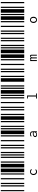

<svg xmlns="http://www.w3.org/2000/svg" viewBox="1923 -2554 953 4840"><g transform="rotate(-90 2400.0 -133.5)"><path d="M0 0V-590H30V0ZM120 0V-590H150V0ZM180 0V-590H210V0ZM300 0V-590H330V0ZM420 0V-590H450V0ZM480 0V-590H570V0ZM600 0V-590H690V0ZM720 0V-590H750V0ZM840 0V-590H870V0ZM900 0V-590H930V0ZM493 323Q468 323 449 312Q430 300 419 280Q408 260 408 234Q408 209 419 189Q430 169 449 157Q468 146 493 146Q513 146 530 154Q546 162 557 177L540 194L538 196L536 194Q536 191 534 188Q533 186 529 182Q521 175 512 172Q502 168 490 168Q475 168 463 176Q450 184 443 199Q435 213 435 232Q435 251 443 267Q451 282 464 290Q478 299 494 299Q520 299 539 278L554 296Q529 323 493 323Z M960 0V-590H990V0ZM1080 0V-590H1110V0ZM1140 0V-590H1170V0ZM1260 0V-590H1290V0ZM1380 0V-590H1410V0ZM1440 0V-590H1530V0ZM1560 0V-590H1590V0ZM1620 0V-590H1650V0ZM1740 0V-590H1770V0ZM1800 0V-590H1890V0ZM1438 145Q1474 145 1493 164Q1512 183 1512 229V319H1483V293Q1468 323 1425 323Q1397 323 1381 310Q1365 297 1365 276Q1365 258 1377 245Q1388 232 1408 224Q1427 217 1451 217Q1472 217 1489 219Q1487 191 1474 179Q1461 167 1436 167Q1423 167 1412 172Q1400 177 1390 186L1377 169Q1401 145 1438 145ZM1428 303Q1456 303 1472 286Q1488 270 1489 240Q1472 237 1453 237Q1425 237 1408 247Q1392 256 1392 275Q1392 303 1428 303Z M1920 0V-590H1950V0ZM2040 0V-590H2070V0ZM2100 0V-590H2130V0ZM2220 0V-590H2250V0ZM2340 0V-590H2370V0ZM2400 0V-590H2430V0ZM2460 0V-590H2550V0ZM2580 0V-590H2610V0ZM2640 0V-590H2670V0ZM2760 0V-590H2850V0ZM2336 297H2387V93H2339V72H2414V297H2464V319H2336Z M2880 0V-590H2910V0ZM3000 0V-590H3030V0ZM3060 0V-590H3090V0ZM3180 0V-590H3210V0ZM3300 0V-590H3330V0ZM3360 0V-590H3450V0ZM3480 0V-590H3570V0ZM3600 0V-590H3630V0ZM3660 0V-590H3690V0ZM3780 0V-590H3810V0ZM3281 149H3306V166Q3312 157 3321 151Q3330 145 3340 145Q3351 145 3360 152Q3368 159 3370 170Q3375 159 3386 152Q3396 145 3409 145Q3425 145 3434 157Q3442 169 3441 189V319H3417V199Q3417 177 3413 171Q3409 165 3401 165Q3394 165 3388 171Q3382 177 3378 187Q3374 197 3374 207V319H3349V201Q3349 180 3345 173Q3341 165 3330 165Q3325 165 3319 170Q3313 175 3309 185Q3306 194 3306 206V319H3281Z M3840 0V-590H3870V0ZM3960 0V-590H3990V0ZM4020 0V-590H4050V0ZM4140 0V-590H4170V0ZM4260 0V-590H4290V0ZM4320 0V-590H4410V0ZM4440 0V-590H4470V0ZM4500 0V-590H4590V0ZM4620 0V-590H4650V0ZM4740 0V-590H4770V0ZM4320 322Q4297 322 4279 311Q4262 300 4252 280Q4241 260 4241 234Q4241 208 4252 188Q4262 168 4279 157Q4297 145 4320 145Q4343 145 4360 157Q4378 168 4388 188Q4398 208 4398 234Q4398 260 4388 280Q4378 300 4360 311Q4343 322 4320 322ZM4320 300Q4334 300 4346 291Q4357 283 4364 268Q4370 252 4370 233Q4370 204 4356 186Q4342 168 4320 168Q4298 168 4284 186Q4270 204 4270 233Q4270 252 4276 268Q4283 283 4294 291Q4305 300 4320 300Z"/></g></svg>

Font: Libre Barcode 39 Extended Text
Style: Regular
Weight: 400
Version: Version 1.005; ttfautohint (v1.8.3)